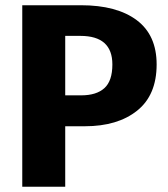

<svg xmlns="http://www.w3.org/2000/svg" viewBox="-20 -713 643 733"><path d="M578 -467Q578 -350 503.5 -290.5Q429 -231 304 -231H229V0H65V-693H289Q426 -693 502 -636Q578 -579 578 -467ZM409 -467Q409 -576 287 -576H229V-349H290Q348 -349 378.5 -376.5Q409 -404 409 -467Z"/></svg>

Font: Statis Sans
Style: Bold
Weight: 700
Designer: bBox Type GmbH
Foundry: bBox Type GmbH
Version: Version 1.000